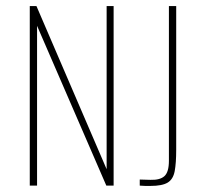

<svg xmlns="http://www.w3.org/2000/svg" viewBox="-20 -611 672 632"><path d="M78 0V-591H100L331 -54V-591H354V0H330L102 -526V0ZM475 1Q466 1 458 1Q450 1 440 0V-20L475 -19Q507 -18 521.5 -31.5Q536 -45 536 -82V-591H560V-118Q560 -74 555 -47.5Q550 -21 532 -10Q514 1 475 1Z"/></svg>

Font: Alumni Sans SC Thin
Style: Regular
Weight: 100
Designer: Robert E. Leuschke
Foundry: Robert E. Leuschke
Version: Version 1.018